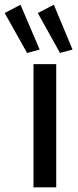

<svg xmlns="http://www.w3.org/2000/svg" viewBox="-68 -804 336 824"><path d="M75.7 0V-528.8H173.3V0ZM48.3 -576.7 -47.9 -748 20 -783.7 102.1 -591.3ZM189.5 -576.7 94.2 -748 163.1 -783.7 243.2 -591.3Z"/></svg>

Font: Reddit Sans Condensed Medium
Style: Regular
Weight: 500
Designer: Stephen Hutchings
Foundry: Reddit
Version: Version 1.014